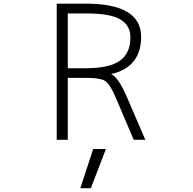

<svg xmlns="http://www.w3.org/2000/svg" viewBox="-20 -751 1040 1033"><path d="M344.7 -383.8H438.5Q568.4 -383.8 625 -424.3Q681.6 -464.8 681.6 -549.8Q681.6 -614.3 627.4 -646.5Q573.2 -678.7 445.3 -678.7H344.7ZM412.1 261.7 481.4 50.8H549.8L468.8 261.7ZM344.7 1H285.2V-731.4H441.4Q739.3 -731.4 739.3 -552.7Q739.3 -389.6 578.1 -352.5Q599.6 -340.8 619.1 -312.5Q640.6 -281.2 668.9 -214.8L761.7 1H699.2L611.3 -206.1Q594.7 -245.1 584 -265.6Q573.2 -286.1 560.5 -301.8Q547.9 -317.4 531.2 -322.3Q514.6 -327.1 495.6 -329.6Q476.6 -332 438.5 -332H344.7Z"/></svg>

Font: Gen Shin Gothic Monospace Light
Style: Regular
Weight: 300
Designer: [Source Han Sans]
Ryoko NISHIZUKA  (kana & ideographs); Paul D. Hunt (Latin, Greek & Cyrillic); Wenlong ZHANG  (bopomofo
Version: Version 1.002.20150607